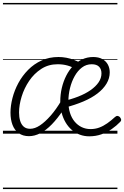

<svg xmlns="http://www.w3.org/2000/svg" viewBox="-20 -905 840 1300"><path d="M176 17Q135 17 106.5 -3.5Q78 -24 64.5 -60Q51 -96 51 -142Q51 -189 64.5 -241.5Q78 -294 104.5 -343Q131 -392 170.5 -432Q210 -472 261.5 -495.5Q313 -519 376 -519Q403 -519 429.5 -514Q456 -509 481 -499.5Q506 -490 528 -477L488 -439Q467 -453 436.5 -461.5Q406 -470 370 -470Q308 -470 259.5 -438.5Q211 -407 177.5 -357.5Q144 -308 126.5 -251Q109 -194 109 -143Q109 -112 116.5 -87Q124 -62 140.5 -47.5Q157 -33 184 -33Q216 -33 250.5 -56Q285 -79 322.5 -121.5Q360 -164 396 -225L409 -162Q370 -103 331 -63Q292 -23 253 -3Q214 17 176 17ZM584 18Q551 18 521 7Q491 -4 466.5 -25Q442 -46 424.5 -75.5Q407 -105 397.5 -140.5Q388 -176 388 -216Q388 -265 398.5 -309.5Q409 -354 428.5 -392.5Q448 -431 475 -459Q502 -487 536.5 -503Q571 -519 611 -519Q648 -519 673 -505Q698 -491 710.5 -467.5Q723 -444 723 -415Q723 -375 701.5 -339Q680 -303 640.5 -272.5Q601 -242 544.5 -218Q488 -194 418 -176L403 -219Q461 -232 509.5 -251Q558 -270 593 -294.5Q628 -319 647.5 -347.5Q667 -376 667 -408Q667 -437 650.5 -453.5Q634 -470 601 -470Q564 -470 535 -448Q506 -426 485.5 -389.5Q465 -353 454 -308.5Q443 -264 443 -218Q443 -175 454 -140.5Q465 -106 485.5 -81.5Q506 -57 533.5 -44Q561 -31 593 -31Q624 -31 651.5 -41Q679 -51 706 -70Q733 -89 759 -113Q768 -121 776 -120Q784 -119 791 -113Q798 -105 800 -96.5Q802 -88 793 -79Q769 -54 737 -31.5Q705 -9 666.5 4.5Q628 18 584 18ZM0 365H775V375H0ZM0 -20H775V0H0ZM0 -505H775V-500H0ZM0 -885H775V-875H0Z"/></svg>

Font: Playwrite DK Loopet Guides
Style: Regular
Weight: 400
Designer: Veronika Burian, José Scaglione
Foundry: TypeTogether
Version: Version 1.003